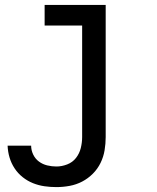

<svg xmlns="http://www.w3.org/2000/svg" viewBox="-20 -550 640 783"><path d="M210 213Q185 213 161 209.5Q137 206 114.5 197Q92 188 72.5 172.5Q53 157 39.5 136.5Q26 116 19 92.5Q12 69 11 44H107Q107 63 115.5 80.5Q124 98 139 109Q154 120 172.5 124.5Q191 129 210 129Q232 129 254 120.5Q276 112 290 94Q304 76 309.5 53.5Q315 31 315 9V-446H162V-530H411V9Q411 36 406.5 63Q402 90 390 114.5Q378 139 358.5 158.5Q339 178 315 190.5Q291 203 264 208Q237 213 210 213Z"/></svg>

Font: Iosevka Curly Medium Extended
Style: Regular
Weight: 500
Width: 7
Monospace: yes
Designer: Belleve Invis
Foundry: Belleve Invis
Version: Version 11.1.0; ttfautohint (v1.8.3)